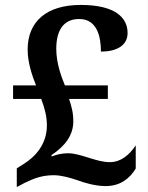

<svg xmlns="http://www.w3.org/2000/svg" viewBox="-20 -744 599 778"><path d="M408 10C467 10 505 -20 530 -61V-155C504 -116 470 -87 425 -87C399 -87 375 -94 345 -103C307 -115 282 -123 255 -123C231 -123 206 -117 190 -110L188 -115C245 -153 277 -197 277 -252C277 -288 270 -312 260 -343H417V-398H243C228 -434 208 -489 208 -546C208 -626 241 -667 301 -667C373 -667 389 -596 389 -535C459 -535 497 -564 497 -610C497 -674 445 -724 307 -724C170 -724 92 -658 92 -543C92 -490 111 -435 126 -398H33V-343H147C160 -308 170 -275 170 -236C170 -156 119 -106 75 -79L48 -62V14L80 -3C119 -22 152 -34 198 -34C228 -34 264 -24 296 -13C328 -1 370 10 408 10Z"/></svg>

Font: Noto Serif Semi
Style: Regular
Weight: 600
Designer: Monotype Design Team
Foundry: Monotype Imaging Inc.
Version: Version 1.002